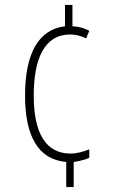

<svg xmlns="http://www.w3.org/2000/svg" viewBox="-20 -744 456 774"><path d="M272 -638V-724H242V-638C136 -626 81 -529 81 -359C81 -195 134 -101 247 -91V10H277V-91C303 -95 326 -101 340 -108V-142C317 -133 292 -125 264 -125C166 -125 116 -205 116 -359C116 -509 160 -605 263 -605C283 -605 307 -600 327 -589L340 -620C321 -630 298 -637 272 -638Z"/></svg>

Font: Noto Sans Bengali ExtraCondensed ExtraLight
Style: Regular
Weight: 200
Width: 2
Designer: Joana Ranito - Universal Thirst; Jelle Bosma - Monotype Design Team
Foundry: Universal Thirst ehf.
Version: Version 3.000